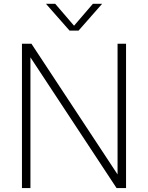

<svg xmlns="http://www.w3.org/2000/svg" viewBox="-20 -964 758 984"><path d="M92.5 0V-740H141L599 -45H582.5V-740H626V0H577.5L119.5 -695H136V0ZM336.5 -807 215.5 -944.5H263L366.5 -824H352.5L456 -944.5H503.5L382.5 -807Z"/></svg>

Font: Encode Sans SC ExtraLight
Style: Regular
Weight: 250
Designer: Multiple Designers
Foundry: Impallari Type
Version: Version 3.002